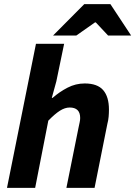

<svg xmlns="http://www.w3.org/2000/svg" viewBox="-20 -914 658 934"><path d="M14 0 155 -701H292L254 -518L232 -438H236Q269 -467 308.5 -487.5Q348 -508 392 -508Q454 -508 482 -475.5Q510 -443 510 -381Q510 -364 508.5 -346.5Q507 -329 502 -310L440 0H303L362 -293Q365 -308 367.5 -319Q370 -330 370 -340Q370 -366 357 -378.5Q344 -391 319 -391Q296 -391 271.5 -375.5Q247 -360 215 -327L151 0ZM238 -741 390 -894H517L618 -741H506L446 -805H442L351 -741Z"/></svg>

Font: Source Sans 3 ExtraLight
Style: Bold Italic
Weight: 700
Italic angle: -11°
Version: Version 3.052;hotconv 1.1.0;makeotfexe 2.6.0